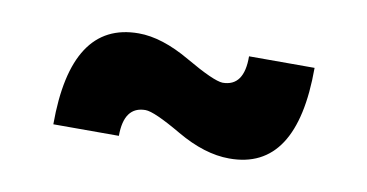

<svg xmlns="http://www.w3.org/2000/svg" viewBox="-34 -474 574 300"><g transform="rotate(10 253.0 -324.0)"><path d="M60.1 -245.1Q60.1 -408.2 167 -408.2Q204.1 -408.2 249.5 -381.8Q294.9 -355.5 309.1 -355Q343.3 -355 342.8 -402.8H446.8Q446.8 -239.7 339.8 -240.2Q300.8 -240.2 256.3 -266.1Q211.9 -292 198.2 -292Q164.1 -292 164.1 -245.1Z"/></g></svg>

Font: TruenoSBd
Style: Demi
Weight: 600
Designer: Julieta Ulanovsky
Foundry: Julieta Ulanovsky
Version: Version 3.001b